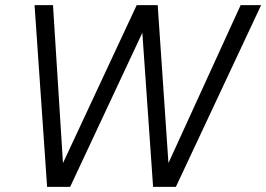

<svg xmlns="http://www.w3.org/2000/svg" viewBox="-20 -730 1040 750"><path d="M920 -710H1000L667 0H578L536 -602L254 0H164L115 -710H187L226 -93L514 -710H596L638 -93Z"/></svg>

Font: Livvic
Style: Italic
Weight: 400
Italic angle: -10°
Designer: Jacques Le Bailly, Baron von Fonthausen
Version: Version 1.001; ttfautohint (v1.8.2)